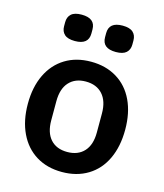

<svg xmlns="http://www.w3.org/2000/svg" viewBox="-117 -864 824 964"><g transform="rotate(15 295.5 -381.5)"><path d="M117 -697V-718Q117 -745 134 -760.5Q151 -776 188 -776Q259 -776 259 -718V-697Q259 -639 188 -639Q151 -639 134 -654.5Q117 -670 117 -697ZM330 -697V-718Q330 -776 401 -776Q438 -776 455 -760.5Q472 -745 472 -718V-697Q472 -670 455 -654.5Q438 -639 401 -639Q330 -639 330 -697ZM42 -274Q42 -361 73 -425.5Q104 -490 161 -525Q218 -560 295 -560Q372 -560 429.5 -525Q487 -490 517.5 -425.5Q548 -361 548 -274Q548 -187 517.5 -122Q487 -57 429.5 -22Q372 13 295 13Q218 13 161 -22Q104 -57 73 -122Q42 -187 42 -274ZM414 -224V-323Q414 -387 382.5 -422Q351 -457 295 -457Q240 -457 208.5 -422.5Q177 -388 177 -323V-224Q177 -160 208 -125.5Q239 -91 295 -91Q351 -91 382.5 -125.5Q414 -160 414 -224Z"/></g></svg>

Font: IBM Plex Sans JP SemiBold
Style: Regular
Weight: 600
Designer: Mike Abbink; Paul van der Laan; Pieter van Rosmalen; Wujin Sim; Yejin Wi; Jinhee Kim; Boomi Park; Yona Kim; Kichan Ma
Foundry: Sandoll Inc.
Version: Version 1.001